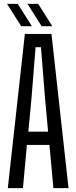

<svg xmlns="http://www.w3.org/2000/svg" viewBox="-20 -976 396 996"><path d="M20.5 0 109 -800H247L335.5 0H257L236.5 -224H119.5L99 0ZM127 -293H229.5L213.5 -468L192.5 -731H164.5L143.5 -468ZM196 -840 122.5 -956H178L251.5 -840ZM90 -840 16.5 -956H72L145.5 -840Z"/></svg>

Font: Big Shoulders Display Thin Medium
Style: Regular
Weight: 500
Version: Version 2.002